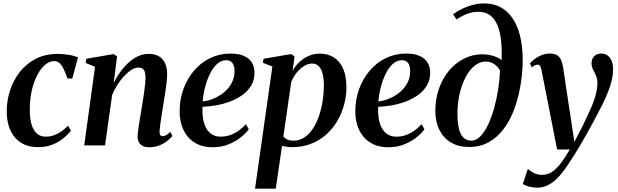

<svg xmlns="http://www.w3.org/2000/svg" viewBox="-20 -851 3619 1124"><path d="M202.5 10.5Q117 10.5 68.5 -45Q20 -100.5 19.5 -198Q19 -260 38.2 -320Q57.5 -380 95.2 -428.8Q133 -477.5 189 -506.5Q245 -535.5 318 -535.5Q345.5 -535.5 379.2 -530.5Q413 -525.5 436.5 -515L403 -391L375 -392Q362.5 -427.5 351.2 -449.8Q340 -472 327 -482.8Q314 -493.5 297.5 -493.5Q270.5 -493.5 244.8 -472.2Q219 -451 198.5 -412.2Q178 -373.5 166 -320.8Q154 -268 154.5 -204.5Q154.5 -154 165.5 -119.8Q176.5 -85.5 197.2 -68.2Q218 -51 248 -51Q274.5 -51 298.2 -60Q322 -69 342 -83.5Q362 -98 378.5 -115L395 -86Q378.5 -64 351.5 -41.8Q324.5 -19.5 287.2 -4.5Q250 10.5 202.5 10.5Z M645.5 -365.5Q661.5 -398 683.2 -428.5Q705 -459 731.2 -483.2Q757.5 -507.5 787.5 -521.5Q817.5 -535.5 850.5 -535.5Q903 -535.5 930.8 -504.8Q958.5 -474 958.5 -415Q958.5 -393.5 955 -364.5Q951.5 -335.5 946.5 -303.5Q941.5 -271.5 936.5 -241.5Q932.5 -214 927.5 -183.8Q922.5 -153.5 918.8 -127Q915 -100.5 914 -83Q914 -66 918.8 -59.8Q923.5 -53.5 931 -53.5Q940.5 -53.5 951.8 -59.2Q963 -65 977.5 -79L989 -55Q980 -43.5 961.5 -28Q943 -12.5 915.5 -0.8Q888 11 851.5 11Q831 11 816 3.5Q801 -4 793.2 -18Q785.5 -32 785.5 -53Q786 -64 788.2 -83Q790.5 -102 794.2 -125.8Q798 -149.5 802 -174.5Q806 -199.5 810 -222.5Q814 -246.5 817.8 -270.8Q821.5 -295 824.8 -317.8Q828 -340.5 830 -360.2Q832 -380 832 -395Q831.5 -417 827.5 -430.2Q823.5 -443.5 814.5 -449.5Q805.5 -455.5 789.5 -455.5Q771 -455.5 749.5 -442Q728 -428.5 706.8 -405.8Q685.5 -383 667 -354.2Q648.5 -325.5 636.5 -295L595 0H473L536.5 -460L481.5 -482.5L485.5 -507L645 -534.5L665.5 -521Z M1436.5 -94.5Q1422 -73.5 1392.2 -49Q1362.5 -24.5 1320.2 -6.8Q1278 11 1225 11Q1174.5 11 1137.8 -6.2Q1101 -23.5 1077.5 -53Q1054 -82.5 1042.8 -120Q1031.5 -157.5 1031.5 -198.5Q1031.5 -269 1054 -330.2Q1076.5 -391.5 1116.5 -438.2Q1156.5 -485 1211 -511.2Q1265.5 -537.5 1329.5 -537.5Q1378 -537.5 1409 -523.2Q1440 -509 1454.8 -484.2Q1469.5 -459.5 1470 -427.5Q1470 -384 1450.8 -351Q1431.5 -318 1399 -294.8Q1366.5 -271.5 1326.5 -256.5Q1286.5 -241.5 1244.5 -234.2Q1202.5 -227 1165.5 -226Q1163.5 -191.5 1168.2 -159.8Q1173 -128 1185.5 -103.8Q1198 -79.5 1219.2 -65.2Q1240.5 -51 1271.5 -51Q1303 -51 1329.8 -61Q1356.5 -71 1379 -87.5Q1401.5 -104 1419.5 -124ZM1304.5 -498.5Q1275 -498.5 1251 -476.8Q1227 -455 1209.5 -419.5Q1192 -384 1181 -341.5Q1170 -299 1166.5 -257.5Q1194 -260 1221 -270Q1248 -280 1271.8 -295.8Q1295.5 -311.5 1314 -332.8Q1332.5 -354 1342.8 -379.5Q1353 -405 1353 -434.5Q1352.5 -467.5 1340 -483Q1327.5 -498.5 1304.5 -498.5Z M1473 253.5 1574.5 -461.5 1519 -483.5 1523 -507 1684.5 -534.5 1704.5 -521 1693 -437Q1708.5 -465 1732.8 -487.8Q1757 -510.5 1787.5 -523.8Q1818 -537 1851.5 -537Q1901 -537 1936 -514Q1971 -491 1989.5 -447.2Q2008 -403.5 2008 -340.5Q2008 -288 1994.2 -237.2Q1980.5 -186.5 1954 -141.8Q1927.5 -97 1889 -62.8Q1850.5 -28.5 1800.5 -9Q1750.5 10.5 1689.5 10.5Q1675.5 10.5 1660.2 8.5Q1645 6.5 1631 3L1594.5 253.5ZM1639 -51.5Q1648 -40.5 1662.2 -34Q1676.5 -27.5 1697.5 -27.5Q1734 -27.5 1763 -47.2Q1792 -67 1813.2 -100.2Q1834.5 -133.5 1848.5 -175.5Q1862.5 -217.5 1869.2 -262.8Q1876 -308 1876 -350.5Q1876 -391 1868.5 -419.5Q1861 -448 1846 -463.5Q1831 -479 1807 -479Q1782.5 -479 1757.8 -462.8Q1733 -446.5 1713.5 -421.5Q1694 -396.5 1684.5 -369Z M2465 -94.5Q2450.5 -73.5 2420.8 -49Q2391 -24.5 2348.8 -6.8Q2306.5 11 2253.5 11Q2203 11 2166.2 -6.2Q2129.5 -23.5 2106 -53Q2082.5 -82.5 2071.2 -120Q2060 -157.5 2060 -198.5Q2060 -269 2082.5 -330.2Q2105 -391.5 2145 -438.2Q2185 -485 2239.5 -511.2Q2294 -537.5 2358 -537.5Q2406.5 -537.5 2437.5 -523.2Q2468.5 -509 2483.2 -484.2Q2498 -459.5 2498.5 -427.5Q2498.5 -384 2479.2 -351Q2460 -318 2427.5 -294.8Q2395 -271.5 2355 -256.5Q2315 -241.5 2273 -234.2Q2231 -227 2194 -226Q2192 -191.5 2196.8 -159.8Q2201.5 -128 2214 -103.8Q2226.5 -79.5 2247.8 -65.2Q2269 -51 2300 -51Q2331.5 -51 2358.2 -61Q2385 -71 2407.5 -87.5Q2430 -104 2448 -124ZM2333 -498.5Q2303.5 -498.5 2279.5 -476.8Q2255.5 -455 2238 -419.5Q2220.5 -384 2209.5 -341.5Q2198.5 -299 2195 -257.5Q2222.5 -260 2249.5 -270Q2276.5 -280 2300.2 -295.8Q2324 -311.5 2342.5 -332.8Q2361 -354 2371.2 -379.5Q2381.5 -405 2381.5 -434.5Q2381 -467.5 2368.5 -483Q2356 -498.5 2333 -498.5Z M2726 9.5Q2664.5 9.5 2620.5 -16.5Q2576.5 -42.5 2552.5 -90.2Q2528.5 -138 2528.5 -202.5Q2528.5 -270.5 2549.2 -330.5Q2570 -390.5 2607.5 -436Q2645 -481.5 2695.2 -507.2Q2745.5 -533 2804 -533Q2838.5 -533 2869.2 -523.2Q2900 -513.5 2916.5 -499Q2919.5 -577 2911.2 -631Q2903 -685 2885 -718.2Q2867 -751.5 2840.8 -766.8Q2814.5 -782 2781 -782Q2749.5 -782 2719 -771.5Q2688.5 -761 2652 -737L2632.5 -768Q2658.5 -786.5 2688.5 -800.8Q2718.5 -815 2749.8 -823Q2781 -831 2812.5 -831Q2876 -831 2920.2 -803Q2964.5 -775 2991.8 -726Q3019 -677 3030.5 -612.5Q3042 -548 3039.5 -474.5Q3037.5 -409.5 3025.2 -341.2Q3013 -273 2989.8 -210.2Q2966.5 -147.5 2930 -98Q2893.5 -48.5 2843 -19.5Q2792.5 9.5 2726 9.5ZM2738.5 -27.5Q2767.5 -27.5 2792.8 -53.8Q2818 -80 2838.5 -124Q2859 -168 2873.8 -221.8Q2888.5 -275.5 2897 -331.8Q2905.5 -388 2907 -438Q2900 -452 2888 -464Q2876 -476 2860 -483.2Q2844 -490.5 2823.5 -490.5Q2795.5 -490.5 2770.2 -474.5Q2745 -458.5 2724.5 -429.5Q2704 -400.5 2689 -362Q2674 -323.5 2666 -278.2Q2658 -233 2658 -184.5Q2658 -133.5 2666.5 -98.5Q2675 -63.5 2693 -45.5Q2711 -27.5 2738.5 -27.5Z M3150 -440.5Q3146.5 -458.5 3141 -465.5Q3135.5 -472.5 3127 -472.5Q3118.5 -472.5 3110.5 -468.2Q3102.5 -464 3093 -456L3082.5 -480Q3092 -492 3109.2 -505.2Q3126.5 -518.5 3149.5 -528Q3172.5 -537.5 3199 -537.5Q3225 -537.5 3240.5 -528.2Q3256 -519 3264 -501Q3272 -483 3276.5 -457.5Q3282 -421 3288.2 -379.2Q3294.5 -337.5 3301 -293.5Q3307.5 -249.5 3314.2 -206Q3321 -162.5 3327 -123L3342.5 -20L3394 -120Q3414.5 -162 3430.2 -196.8Q3446 -231.5 3456.5 -261Q3467 -290.5 3472.2 -316.2Q3477.5 -342 3477.5 -365.5Q3477 -391 3468.5 -409.2Q3460 -427.5 3451.5 -444.2Q3443 -461 3443 -481.5Q3443 -506.5 3458.8 -522Q3474.5 -537.5 3499 -537.5Q3523 -537.5 3538.5 -525.2Q3554 -513 3561.5 -492.5Q3569 -472 3569 -447Q3569 -407 3557 -364.5Q3545 -322 3525 -278Q3505 -234 3480 -188Q3464.5 -158 3447.8 -127Q3431 -96 3413.8 -65.2Q3396.5 -34.5 3378.5 -4Q3360.5 26.5 3342.5 55.5Q3324.5 84.5 3305.5 112Q3278 154 3250 184.5Q3222 215 3191.2 231.2Q3160.5 247.5 3124.5 247.5Q3099.5 247.5 3077.5 241.5Q3055.5 235.5 3040.5 226.5L3070 138Q3080.5 147 3102.8 159.8Q3125 172.5 3154 172.5Q3186 172.5 3212.5 154.5Q3239 136.5 3264 103.2Q3289 70 3316 24H3241.5Z"/></svg>

Font: Merriweather 96pt SemiBold
Style: Italic
Weight: 600
Italic angle: -7.8°
Version: Version 2.101